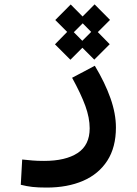

<svg xmlns="http://www.w3.org/2000/svg" viewBox="-20 -619 626 875"><path d="M192.4 235.8Q153.3 235.8 127.7 232.9Q102.1 230 74.7 223.1L81.1 107.9Q108.9 110.8 129.2 112.5Q149.4 114.3 180.7 114.3Q278.8 114.3 333.7 78.4Q388.7 42.5 388.7 -34.2Q388.7 -82 368.9 -136.5Q349.1 -190.9 308.6 -264.6L412.1 -319.3Q458.5 -242.2 483.4 -171.6Q508.3 -101.1 508.3 -38.1Q508.3 52.2 469 113.3Q429.7 174.3 358.6 205.1Q287.6 235.8 192.4 235.8ZM300.8 -346.7 230.5 -417 286.1 -473.6 231.9 -527.8 302.2 -598.6 356.4 -543.9 411.1 -599.1 481.4 -528.3 425.8 -472.7 480 -417.5 409.7 -347.2 355.5 -401.4ZM355 -433.1 395.5 -473.6 356.9 -512.7 316.4 -472.2Z"/></svg>

Font: Cascadia Mono PL SemiBold
Style: Regular
Weight: 600
Monospace: yes
Designer: Aaron Bell
Foundry: Saja Typeworks
Version: Version 2404.023; ttfautohint (v1.8.4)